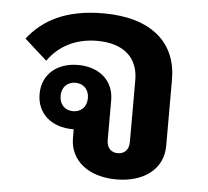

<svg xmlns="http://www.w3.org/2000/svg" viewBox="-46 -612 728 673"><g transform="rotate(5 318.5 -276.0)"><path d="M387 12C484 12 551 -39 551 -120V-354C551 -482 462 -564 292 -564C159 -564 79 -519 27 -452L106 -381C142 -432 199 -466 279 -466C368 -466 423 -422 423 -341V-123C423 -95 407 -80 384 -80C361 -80 345 -95 345 -123V-263C345 -333 292 -376 219 -376C146 -376 93 -333 93 -263C93 -193 146 -150 219 -150H223V-120C223 -39 290 12 387 12ZM215 -213C187 -213 167 -232 167 -263C167 -294 187 -313 215 -313C243 -313 263 -294 263 -263C263 -232 243 -213 215 -213Z"/></g></svg>

Font: IBM Plex Thai Looped SemiBold
Style: Regular
Weight: 600
Designer: Mike Abbink, Paul van der Laan, Pieter van Rosmalen, Ben Mitchell, Mark Frömberg
Foundry: Bold Monday
Version: Version 1.0